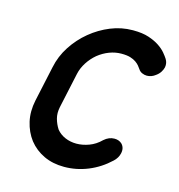

<svg xmlns="http://www.w3.org/2000/svg" viewBox="-87 -628 658 705"><g transform="rotate(15 241.5 -275.0)"><path d="M332 -132Q350 -148 371 -148Q388 -148 399 -138Q413 -124 408 -102Q404 -84 389 -70Q353 -36 309 -18Q265 0 218 0Q175 0 141 -16Q107 -32 84 -61Q62 -90 53.5 -127.5Q45 -165 54 -208L83 -342Q92 -386 116.5 -423.5Q141 -461 175 -489Q209 -517 249.5 -533.5Q290 -550 333 -550H335Q370 -550 394 -542Q418 -534 434.5 -523Q451 -512 461 -500Q471 -488 476 -480Q485 -466 482 -449Q480 -440 474 -430.5Q468 -421 458 -414Q443 -402 425 -402Q416 -402 407 -406Q398 -410 393 -418L384 -430Q379 -436 370.5 -442Q362 -448 349 -452Q336 -456 315 -456Q292 -456 269.5 -447.5Q247 -439 227 -423Q208 -407 194.5 -386Q181 -365 176 -342L147 -208Q142 -184 147.5 -164Q153 -144 164 -127Q177 -111 197 -102.5Q217 -94 240 -94Q263 -94 287.5 -103Q312 -112 332 -132Z"/></g></svg>

Font: VDS
Style: Italic
Weight: 400
Designer: artmaker
Foundry: artmaker
Version: Version 1.000 2009 initial release